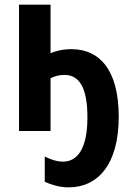

<svg xmlns="http://www.w3.org/2000/svg" viewBox="-20 -565 559 828"><path d="M276 243C402 243 492 144 492 -61C492 -267 407 -353 288 -353C251 -353 218 -345 198 -335V-545H62V0H198V-227C211 -235 234 -242 257 -242C323 -242 357 -186 357 -58C357 74 315 132 252 132C223 132 195 121 173 110V219C200 231 236 243 276 243Z"/></svg>

Font: Noto Sans Display SemiCondensed
Style: Bold
Weight: 700
Width: 4
Designer: Monotype Design Team
Foundry: Monotype Imaging Inc.
Version: Version 1.900